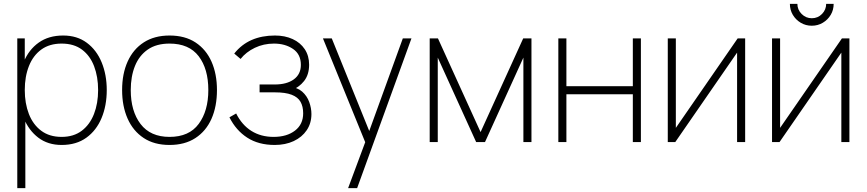

<svg xmlns="http://www.w3.org/2000/svg" viewBox="-20 -740 4514 1000"><path d="M301 15Q229.5 15 179.5 -23Q129.5 -61 103.2 -125.8Q77 -190.5 77 -271Q77 -353 103.5 -417.2Q130 -481.5 181.8 -518.2Q233.5 -555 309 -555Q381.5 -555 432.2 -517.2Q483 -479.5 509.5 -415Q536 -350.5 536 -271Q536 -190 509 -125.2Q482 -60.5 429.8 -22.8Q377.5 15 301 15ZM70 240V-540H109V-115H112V240ZM301 -27Q363.5 -27 405.8 -59Q448 -91 469.5 -146.2Q491 -201.5 491 -271Q491 -340 470.2 -394.8Q449.5 -449.5 407.5 -481.2Q365.5 -513 301 -513Q238 -513 195.2 -482Q152.5 -451 130.8 -396.2Q109 -341.5 109 -271Q109 -201.5 130.5 -146.2Q152 -91 194.8 -59Q237.5 -27 301 -27Z M863 15Q783 15 728 -21.5Q673 -58 644.5 -122.5Q616 -187 616 -271Q616 -356 645 -420Q674 -484 729.2 -519.5Q784.5 -555 863 -555Q943.5 -555 998.5 -518.8Q1053.5 -482.5 1081.8 -418.5Q1110 -354.5 1110 -271Q1110 -185.5 1081.5 -121.2Q1053 -57 997.8 -21Q942.5 15 863 15ZM863 -27Q965 -27 1015 -94.8Q1065 -162.5 1065 -271Q1065 -381.5 1014.8 -447.2Q964.5 -513 863 -513Q794.5 -513 749.8 -482Q705 -451 683 -396.5Q661 -342 661 -271Q661 -161 712.2 -94Q763.5 -27 863 -27Z M1411 15Q1326.5 15 1267.8 -23Q1209 -61 1175 -129L1210 -149Q1240 -89 1289.5 -58Q1339 -27 1405 -27Q1474 -27 1516.5 -59.8Q1559 -92.5 1559 -150Q1559 -185.5 1545.2 -209.8Q1531.5 -234 1499.2 -246.5Q1467 -259 1412 -259H1332V-300H1411Q1474 -300 1510.5 -326.8Q1547 -353.5 1547 -402Q1547 -457.5 1506 -485.2Q1465 -513 1407 -513Q1353 -513 1307.2 -491Q1261.5 -469 1233 -433L1200 -461Q1237.5 -508.5 1290.8 -531.8Q1344 -555 1412 -555Q1464 -555 1504.2 -536.5Q1544.5 -518 1567.2 -483.8Q1590 -449.5 1590 -403Q1590 -351.5 1563.8 -318Q1537.5 -284.5 1494 -268L1488 -288Q1528.5 -285 1553.8 -262.8Q1579 -240.5 1590.5 -208.8Q1602 -177 1602 -146Q1602 -98 1577.5 -61.8Q1553 -25.5 1509.8 -5.2Q1466.5 15 1411 15Z M1793 240 1898 -42 1899 42 1662 -540H1708L1920 -16H1888L2078 -540H2123L1840 240Z M2218 0V-540H2261L2483 -52L2705 -540H2748V0H2706V-440L2506 0H2460L2260 -440V0Z M2888 0V-540H2930V-291H3276V-540H3318V0H3276V-249H2930V0Z M3861 -540V0H3819V-466L3497 0H3458V-540H3500V-74L3822 -540Z M4208 -606Q4176.5 -606 4150.5 -621.5Q4124.5 -637 4109.2 -662.8Q4094 -688.5 4094 -720H4133Q4133 -689.5 4155.2 -667.2Q4177.5 -645 4208 -645Q4239.5 -645 4261.2 -667.2Q4283 -689.5 4283 -720H4322Q4322 -688.5 4306.8 -662.8Q4291.5 -637 4265.5 -621.5Q4239.5 -606 4208 -606ZM4404 -540V0H4362V-466L4040 0H4001V-540H4043V-74L4365 -540Z"/></svg>

Font: Manrope ExtraLight
Style: Regular
Weight: 200
Designer: Mikhail Sharanda
Foundry: Mikhail Sharanda
Version: Version 4.505